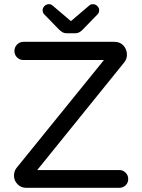

<svg xmlns="http://www.w3.org/2000/svg" viewBox="-20 -898 678 918"><path d="M105 0Q81 0 64 -17Q47 -34 47 -58Q47 -80 59 -95L477 -611H92Q74 -611 61.5 -623.5Q49 -636 49 -654Q49 -672 61.5 -685Q74 -698 92 -698H526Q555 -698 571 -679.5Q587 -661 587 -636Q587 -614 571 -596L158 -85H550Q568 -85 580.5 -72.5Q593 -60 593 -42Q593 -24 580.5 -12Q568 0 550 0ZM300 -739Q286 -739 277 -745Q268 -751 260 -759L192 -829Q184 -837 184 -848Q183 -859 192 -868.5Q201 -878 214 -878Q225 -878 232 -871L319 -797L406 -871Q413 -878 424 -878Q437 -878 446 -868.5Q455 -859 454 -848Q454 -837 446 -829L378 -759Q371 -751 361.5 -745Q352 -739 338 -739Z"/></svg>

Font: Varela Round
Style: Regular
Weight: 400
Designer: Joe Prince, Avraham Cornfeld
Foundry: Joe Prince, Avraham Cornfeld
Version: Version 3.010; ttfautohint (v1.8.4.7-5d5b)